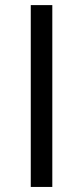

<svg xmlns="http://www.w3.org/2000/svg" viewBox="-20 -739 328 759"><path d="M186.8 -718.8V0H101.6V-718.8Z"/></svg>

Font: Inter P Semi Bold
Style: Regular
Weight: 600
Designer: Rasmus Andersson
Foundry: rsms
Version: Version 3.018;git-588b23468